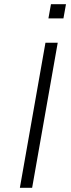

<svg xmlns="http://www.w3.org/2000/svg" viewBox="-20 -888 338 908"><path d="M74 0 195 -686H253L132 0ZM209 -801 221 -868H292L280 -801Z"/></svg>

Font: Archivo Expanded Thin
Style: Italic
Weight: 250
Width: 7
Italic angle: -10°
Designer: Hector Gatti
Foundry: Omnibus-Type
Version: Version 2.001